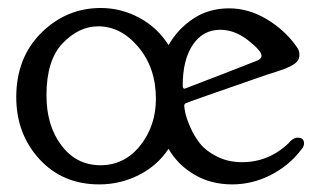

<svg xmlns="http://www.w3.org/2000/svg" viewBox="-20 -452 803 490"><path d="M564.5 -430.7Q614.3 -430.7 660.2 -403.3Q706.1 -376 735.4 -335Q744.1 -324.2 744.1 -313.5V-311.5Q744.1 -302.7 738.8 -295.9Q733.4 -289.1 722.7 -283.7Q711.9 -278.3 704.1 -275.4Q696.3 -272.5 681.2 -267.6Q666 -262.7 662.1 -261.7Q459 -191.4 454.1 -188.5Q450.2 -186.5 450.2 -182.6Q450.2 -176.8 453.1 -163.1Q456.1 -149.4 465.8 -127Q475.6 -104.5 490.7 -85.4Q505.9 -66.4 534.2 -52.2Q562.5 -38.1 597.7 -38.1Q666 -38.1 716.8 -86.9Q727.5 -100.6 740.2 -100.6Q755.9 -100.6 755.9 -85.9Q755.9 -78.1 749 -70.3Q717.8 -29.3 670.9 -5.4Q624 18.6 572.3 18.6Q518.6 18.6 476.1 -6.3Q433.6 -31.2 410.2 -72.3Q381.8 -29.3 334.5 -5.4Q287.1 18.6 233.4 18.6Q139.6 18.6 80.6 -45.9Q21.5 -110.4 21.5 -204.1Q21.5 -304.7 85.4 -368.2Q149.4 -431.6 237.3 -431.6Q289.1 -431.6 335.4 -406.7Q381.8 -381.8 410.2 -336.9Q433.6 -377.9 473.1 -404.3Q512.7 -430.7 564.5 -430.7ZM647.5 -309.6Q647.5 -322.3 613.3 -349.1Q579.1 -376 542 -376Q498 -376 472.2 -337.9Q446.3 -299.8 446.3 -233.4Q446.3 -225.6 451.2 -225.6Q452.1 -225.6 543.9 -261.2Q635.7 -296.9 637.7 -297.9Q647.5 -302.7 647.5 -309.6ZM136.7 -81.1Q174.8 -30.3 236.3 -30.3Q297.9 -30.3 337.9 -80.6Q377.9 -130.9 377.9 -200.2Q377.9 -278.3 333.5 -331.5Q289.1 -384.8 230.5 -384.8Q181.6 -384.8 140.1 -341.8Q98.6 -298.8 98.6 -209Q98.6 -130.9 136.7 -81.1Z"/></svg>

Font: Goudy Bookletter 1911
Style: Regular
Weight: 400
Version: Version 2010.07.03